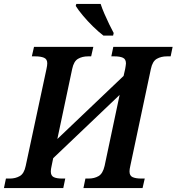

<svg xmlns="http://www.w3.org/2000/svg" viewBox="-50 -951 893 971"><path d="M-30 0 -20 -48H0Q28 -48 50 -60.5Q72 -73 80 -112L185 -602Q189 -620 189 -631Q189 -652 172.5 -659Q156 -666 128 -666H111L122 -714H422L411 -666H395Q366 -666 344.5 -653.5Q323 -641 315 -602L240 -248L575 -567L583 -602Q584 -610 585.5 -617.5Q587 -625 587 -630Q587 -652 571.5 -659Q556 -666 529 -666H513L523 -714H823L813 -666H794Q765 -666 743 -653.5Q721 -641 713 -602L609 -112Q605 -95 605 -84Q605 -62 621 -55Q637 -48 665 -48H682L671 0H372L382 -48H398Q427 -48 448.5 -60.5Q470 -73 479 -112L555 -471L219 -151L211 -112Q209 -104 208 -96.5Q207 -89 207 -84Q207 -62 222 -55Q237 -48 264 -48H280L270 0ZM473 -771Q448 -790 420.5 -817Q393 -844 369.5 -872Q346 -900 333 -921L336 -931H459Q466 -909 478 -881.5Q490 -854 502.5 -828Q515 -802 525 -784L522 -771Z"/></svg>

Font: Noto Serif SemiCondensed SemiBold
Style: Italic
Weight: 600
Width: 4
Italic angle: -12°
Designer: Monotype Design Team
Foundry: Monotype Imaging Inc.
Version: Version 2.014; ttfautohint (v1.8.4.7-5d5b)